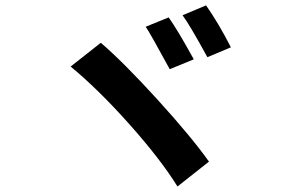

<svg xmlns="http://www.w3.org/2000/svg" viewBox="-20 -755 1040 702"><path d="M512.7 -657.2 596.7 -691.4Q628.9 -646.5 688.5 -538.1L600.6 -502Q527.3 -636.7 512.7 -657.2ZM647.5 -699.2 733.4 -735.4Q779.3 -669.9 824.2 -582L738.3 -545.9Q671.9 -667 647.5 -699.2ZM238.3 -511.7 348.6 -598.6Q431.6 -527.3 555.2 -391.6Q678.7 -255.9 744.1 -164.1L628.9 -73.2Q566.4 -173.8 452.6 -301.3Q338.9 -428.7 238.3 -511.7Z"/></svg>

Font: Nasu
Style: Bold
Weight: 700
Designer: Ryoko NISHIZUKA (kana &amp; ideographs); Paul D. Hunt (Latin, Greek &amp; Cyrillic); Wenlong ZHANG (bopomofo); Sandoll C
Version: Version 2014.1215